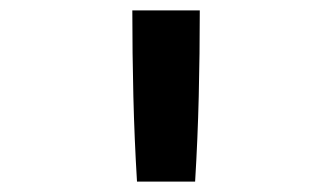

<svg xmlns="http://www.w3.org/2000/svg" viewBox="-20 -792 640 370"><path d="M244 -442Q239 -524 237 -606.5Q235 -689 235 -772H365Q365 -689 363 -606.5Q361 -524 356 -442Z"/></svg>

Font: R Plex Mono
Style: Bold
Weight: 700
Monospace: yes
Designer: Belleve Invis
Foundry: Belleve Invis
Version: Version 31.8.0